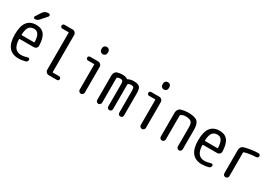

<svg xmlns="http://www.w3.org/2000/svg" viewBox="48 -1736 3904 2721"><g transform="rotate(30 2000.0 -375.0)"><path d="M254.9 -466.8Q200.2 -466.8 172.4 -432.1Q144.5 -397.5 139.6 -308.6Q139.6 -299.8 148.4 -299.8H343.8Q352.5 -299.8 352.5 -307.6Q348.6 -466.8 254.9 -466.8ZM269.5 9.8Q54.7 9.8 54.7 -259.8Q54.7 -400.4 105 -465.3Q155.3 -530.3 254.9 -530.3Q340.8 -530.3 385.3 -474.6Q429.7 -418.9 433.6 -294.9Q434.6 -270.5 418 -254.4Q401.4 -238.3 377 -238.3H148.4Q140.6 -238.3 139.6 -228.5Q144.5 -134.8 178.7 -93.3Q212.9 -51.8 275.4 -51.8Q319.3 -51.8 378.9 -70.3Q389.6 -74.2 399.9 -66.9Q410.2 -59.6 410.2 -47.9Q410.2 -33.2 401.4 -21.5Q392.6 -9.8 378.9 -5.9Q320.3 9.8 269.5 9.8ZM317.4 -759.8H323.2Q339.8 -759.8 346.2 -745.6Q352.5 -731.4 341.8 -717.8L255.9 -620.1Q228.5 -589.8 190.4 -589.8Q177.7 -589.8 171.4 -602.1Q165 -614.3 171.9 -624L228.5 -711.9Q259.8 -759.8 317.4 -759.8Z M595.7 -668Q583 -668 574.2 -676.8Q565.4 -685.5 565.4 -698.7Q565.4 -711.9 574.2 -721.2Q583 -730.5 595.7 -730.5H730.5Q753.9 -730.5 770.5 -713.4Q787.1 -696.3 787.1 -672.9V-71.3Q787.1 -62.5 794.9 -61.5H893.6Q906.2 -61.5 915.5 -52.7Q924.8 -43.9 924.8 -30.8Q924.8 -17.6 916 -8.8Q907.2 0 893.6 0H759.8Q736.3 0 719.7 -17.1Q703.1 -34.2 703.1 -56.6V-659.2Q703.1 -668 695.3 -668Z M1136.7 -458Q1124 -458 1115.2 -466.8Q1106.4 -475.6 1106.4 -488.8Q1106.4 -502 1115.2 -510.7Q1124 -519.5 1136.7 -519.5H1268.6Q1292 -519.5 1309.1 -502.9Q1326.2 -486.3 1326.2 -462.9V-42Q1326.2 -25.4 1313.5 -12.7Q1300.8 0 1283.7 0Q1266.6 0 1254.4 -12.7Q1242.2 -25.4 1242.2 -42V-449.2Q1242.2 -458 1234.4 -458ZM1221.7 -708Q1221.7 -730.5 1236.8 -745.1Q1252 -759.8 1273.9 -759.8Q1295.9 -759.8 1311 -745.1Q1326.2 -730.5 1326.2 -708V-692.4Q1326.2 -669.9 1311 -654.8Q1295.9 -639.6 1273.9 -639.6Q1252 -639.6 1236.8 -654.8Q1221.7 -669.9 1221.7 -692.4Z M1530.3 -40V-438.5Q1530.3 -466.8 1543.5 -488.8Q1556.6 -510.7 1581.1 -518.6Q1614.3 -529.3 1665 -530.3Q1713.9 -530.3 1743.2 -509.8Q1749 -504.9 1756.8 -508.8Q1795.9 -530.3 1844.7 -530.3Q1918.9 -530.3 1944.3 -503.4Q1969.7 -476.6 1969.7 -400.4V-39.1Q1969.7 -22.5 1959 -11.2Q1948.2 0 1931.2 0Q1914.1 0 1902.8 -11.2Q1891.6 -22.5 1891.6 -39.1V-400.4Q1891.6 -439.5 1881.3 -452.6Q1871.1 -465.8 1842.8 -465.8Q1815.4 -465.8 1796.9 -454.1Q1790 -449.2 1790 -440.4V-39.1Q1790 -22.5 1778.8 -11.2Q1767.6 0 1751 0Q1734.4 0 1723.1 -11.2Q1711.9 -22.5 1711.9 -39.1V-400.4Q1711.9 -439.5 1701.7 -452.6Q1691.4 -465.8 1663.1 -465.8Q1635.7 -465.8 1617.2 -454.1Q1610.4 -449.2 1610.4 -440.4V-40Q1610.4 -24.4 1598.1 -12.2Q1585.9 0 1569.8 0Q1553.7 0 1542 -12.2Q1530.3 -24.4 1530.3 -40Z M2136.7 -458Q2124 -458 2115.2 -466.8Q2106.4 -475.6 2106.4 -488.8Q2106.4 -502 2115.2 -510.7Q2124 -519.5 2136.7 -519.5H2268.6Q2292 -519.5 2309.1 -502.9Q2326.2 -486.3 2326.2 -462.9V-42Q2326.2 -25.4 2313.5 -12.7Q2300.8 0 2283.7 0Q2266.6 0 2254.4 -12.7Q2242.2 -25.4 2242.2 -42V-449.2Q2242.2 -458 2234.4 -458ZM2221.7 -708Q2221.7 -730.5 2236.8 -745.1Q2252 -759.8 2273.9 -759.8Q2295.9 -759.8 2311 -745.1Q2326.2 -730.5 2326.2 -708V-692.4Q2326.2 -669.9 2311 -654.8Q2295.9 -639.6 2273.9 -639.6Q2252 -639.6 2236.8 -654.8Q2221.7 -669.9 2221.7 -692.4Z M2570.3 -41V-432.6Q2570.3 -460 2584.5 -482.4Q2598.6 -504.9 2623 -512.7Q2676.8 -529.3 2735.4 -530.3Q2848.6 -530.3 2889.2 -493.7Q2929.7 -457 2929.7 -360.4V-40Q2929.7 -24.4 2918 -12.2Q2906.2 0 2890.1 0Q2874 0 2861.8 -12.2Q2849.6 -24.4 2849.6 -40V-360.4Q2849.6 -418.9 2824.2 -442.4Q2798.8 -465.8 2735.4 -465.8Q2689.5 -465.8 2659.2 -444.3Q2652.3 -439.5 2652.3 -429.7V-41Q2652.3 -24.4 2640.1 -12.2Q2627.9 0 2610.8 0Q2593.8 0 2582 -12.2Q2570.3 -24.4 2570.3 -41Z M3254.9 -466.8Q3200.2 -466.8 3172.4 -432.1Q3144.5 -397.5 3139.6 -308.6Q3139.6 -299.8 3148.4 -299.8H3343.8Q3352.5 -299.8 3352.5 -307.6Q3348.6 -466.8 3254.9 -466.8ZM3269.5 9.8Q3054.7 9.8 3054.7 -259.8Q3054.7 -400.4 3105 -465.3Q3155.3 -530.3 3254.9 -530.3Q3340.8 -530.3 3385.3 -474.6Q3429.7 -418.9 3433.6 -294.9Q3434.6 -270.5 3418 -254.4Q3401.4 -238.3 3377 -238.3H3148.4Q3140.6 -238.3 3139.6 -228.5Q3144.5 -134.8 3178.7 -93.3Q3212.9 -51.8 3275.4 -51.8Q3319.3 -51.8 3378.9 -70.3Q3389.6 -74.2 3399.9 -66.9Q3410.2 -59.6 3410.2 -47.9Q3410.2 -33.2 3401.4 -21.5Q3392.6 -9.8 3378.9 -5.9Q3320.3 9.8 3269.5 9.8Z M3610.4 -41V-422.9Q3610.4 -449.2 3625 -469.7Q3639.6 -490.2 3665 -497.1Q3772.5 -526.4 3886.7 -529.3Q3900.4 -530.3 3910.2 -520.5Q3919.9 -510.7 3919.9 -498Q3919.9 -484.4 3910.2 -474.6Q3900.4 -464.8 3886.7 -464.8Q3788.1 -461.9 3701.2 -436.5Q3692.4 -434.6 3692.4 -424.8V-41Q3692.4 -24.4 3680.2 -12.2Q3668 0 3650.9 0Q3633.8 0 3622.1 -12.2Q3610.4 -24.4 3610.4 -41Z"/></g></svg>

Font: Rounded Mgen+ 1mn regular
Style: Regular
Weight: 400
Designer: [Source Han Sans]
Ryoko NISHIZUKA  (kana & ideographs); Paul D. Hunt (Latin, Greek & Cyrillic); Wenlong ZHANG  (bopomofo
Version: Version 1.059.20150602